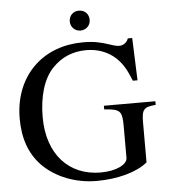

<svg xmlns="http://www.w3.org/2000/svg" viewBox="-57 -886 836 951"><g transform="rotate(-5 361.0 -410.0)"><path d="M420 -784C420 -812 401 -834 370 -834C340 -834 321 -811 321 -784C321 -757 343 -735 370 -735C397 -735 420 -755 420 -784ZM709 -354H453V-336C532 -330 542 -322 542 -244V-87C542 -54 486 -26 409 -26C252 -26 146 -138 146 -324C146 -423 170 -514 223 -567C266 -611 321 -636 390 -636C446 -636 498 -617 536 -581C566 -552 582 -526 607 -465H630L622 -676H600C594 -657 576 -643 555 -643C545 -643 530 -646 511 -653C466 -668 432 -676 378 -676C281 -676 199 -645 139 -590C72 -529 32 -437 32 -327C32 -229 59 -152 115 -93C181 -24 283 14 385 14C488 14 584 -11 639 -56V-256C639 -321 651 -331 709 -336Z"/></g></svg>

Font: XITS Math
Style: Regular
Weight: 400
Designer: MicroPress Inc., with final additions and corrections provided by Coen Hoffman, Elsevier (retired)
Version: Version 1.108